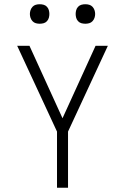

<svg xmlns="http://www.w3.org/2000/svg" viewBox="-20 -886 590 906"><path d="M249 0V-265L61 -670H119L275 -328L431 -670H489L301 -265V0ZM383 -774Q373 -774 364 -776.5Q355 -779 348.5 -786Q342 -793 339.5 -802Q337 -811 337 -820Q337 -829 339.5 -838Q342 -847 348.5 -854Q355 -861 364 -863.5Q373 -866 383 -866Q392 -866 401 -863.5Q410 -861 416.5 -854Q423 -847 426 -838Q429 -829 429 -820Q429 -811 426 -802Q423 -793 416.5 -786Q410 -779 401 -776.5Q392 -774 383 -774ZM167 -774Q158 -774 149 -776.5Q140 -779 133.5 -786Q127 -793 124 -802Q121 -811 121 -820Q121 -829 124 -838Q127 -847 133.5 -854Q140 -861 149 -863.5Q158 -866 167 -866Q177 -866 186 -863.5Q195 -861 201.5 -854Q208 -847 210.5 -838Q213 -829 213 -820Q213 -811 210.5 -802Q208 -793 201.5 -786Q195 -779 186 -776.5Q177 -774 167 -774Z"/></svg>

Font: Lode Dark Term
Style: Regular
Weight: 400
Monospace: yes
Designer: Belleve Invis
Foundry: Belleve Invis
Version: Version 29.2.0